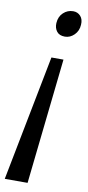

<svg xmlns="http://www.w3.org/2000/svg" viewBox="-98 -785 438 957"><g transform="rotate(10 121.0 -307.0)"><path d="M116 134H0.5L124.5 -502H185.5ZM241.5 -688.5Q240 -657 219.2 -636.5Q198.5 -616 172 -616Q144 -616 130.8 -633.2Q117.5 -650.5 119 -675.5Q121 -708.5 142.2 -728.2Q163.5 -748 192 -748Q214.5 -748 229 -732Q243.5 -716 241.5 -688.5Z"/></g></svg>

Font: Merriweather Text Regular
Style: Italic
Weight: 400
Italic angle: -7.8°
Designer: Eben Sorkin
Foundry: Eben Sorkin
Version: Version 2.100; ttfautohint (v1.7.19-72a1) -l 8 -r 50 -G 200 